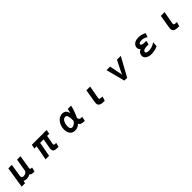

<svg xmlns="http://www.w3.org/2000/svg" viewBox="765 -2944 5471 5471"><g transform="rotate(-45 3500.0 -208.5)"><path d="M740 74 772 -56C726 -56 697 -58 697 -92C697 -104 700 -117 701 -123L765 -517H627L562 -128C543 -79 491 -50 435 -50C371 -50 356 -78 356 -118C356 -133 359 -150 361 -167L417 -517H276L176 120H315L330 42C359 56 393 68 428 68C484 68 538 54 579 25C600 72 674 75 704 75C714 75 725 75 740 74Z M1719 63 1755 -65C1681 -65 1660 -71 1660 -100C1660 -107 1662 -115 1663 -123L1712 -390H1797L1820 -518H1224L1201 -390H1291L1208 52H1351L1431 -390H1571L1520 -105C1518 -91 1513 -63 1513 -48C1513 59 1613 63 1719 63Z M2775 66 2803 -70C2786 -68 2771 -66 2758 -66C2713 -66 2686 -83 2675 -150C2732 -267 2777 -390 2805 -517H2671C2665 -484 2646 -407 2637 -379C2635 -400 2613 -456 2604 -469C2569 -516 2518 -536 2465 -536C2288 -536 2179 -351 2179 -176C2179 -52 2234 70 2391 70C2456 70 2524 47 2580 -16C2605 56 2670 66 2775 66ZM2549 -173C2523 -95 2441 -53 2395 -53C2337 -53 2313 -101 2313 -170C2313 -262 2357 -411 2457 -411C2532 -411 2544 -337 2549 -173Z M3581 63 3622 -67C3510 -67 3502 -81 3502 -114C3502 -124 3504 -134 3505 -144L3572 -517H3421L3355 -123C3349 -86 3349 -68 3349 -65C3349 61 3466 63 3581 63Z M4382 53H4495L4809 -517H4654L4498 -206C4481 -173 4469 -143 4456 -110L4439 -206L4376 -517H4233Z M5724 9 5735 -139C5631 -67 5546 -54 5481 -54C5413 -54 5370 -69 5370 -109C5370 -134 5385 -188 5539 -188H5600L5625 -306H5555C5474 -306 5429 -328 5429 -362V-363C5429 -374 5445 -417 5533 -417C5590 -417 5665 -401 5723 -354L5768 -473C5716 -507 5615 -537 5545 -537C5329 -537 5293 -414 5293 -354C5293 -315 5314 -274 5347 -257C5239 -213 5230 -124 5230 -98C5230 11 5333 68 5475 68C5537 68 5660 46 5724 9Z M6581 63 6622 -67C6510 -67 6502 -81 6502 -114C6502 -124 6504 -134 6505 -144L6572 -517H6421L6355 -123C6349 -86 6349 -68 6349 -65C6349 61 6466 63 6581 63Z"/></g></svg>

Font: LINE Seed JP_OTF Bold
Style: Regular
Weight: 700
Designer: LINE & Fontrix & Fontworks
Version: Version 1.009